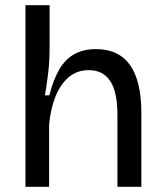

<svg xmlns="http://www.w3.org/2000/svg" viewBox="-20 -719 633 739"><path d="M78 0V-310V-699H171V-539Q171 -517 170 -494Q169 -471 166.5 -447.5Q164 -424 160.5 -400Q157 -376 153 -352H170Q185 -412 208 -451.5Q231 -491 266 -510.5Q301 -530 349 -530Q437 -530 480.5 -468.5Q524 -407 524 -285V0H432V-276Q432 -366 404 -407.5Q376 -449 322 -449Q276 -449 244 -421.5Q212 -394 193.5 -347.5Q175 -301 169 -240V0Z"/></svg>

Font: Bricolage Grotesque 17pt
Style: Regular
Weight: 400
Version: Version 1.001;gftools[0.9.33.dev8+g029e19f]